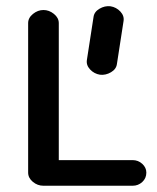

<svg xmlns="http://www.w3.org/2000/svg" viewBox="-20 -581 502 614"><path d="M404 13H119Q100 13 85 0.5Q70 -12 70 -29V-507Q70 -524 85.5 -536.5Q101 -549 119 -549Q137 -549 152.5 -536.5Q168 -524 168 -507V-69H404Q422 -69 435 -57Q448 -45 448 -29Q448 -11 435 1Q422 13 404 13ZM300 -342Q281 -345 268 -359Q255 -373 258 -390L279 -526Q281 -543 298 -553Q315 -563 333 -561Q352 -558 365 -544Q378 -530 375 -513L354 -377Q352 -360 335 -350Q318 -340 300 -342Z"/></svg>

Font: Hoogli
Style: Bold
Weight: 700
Designer: Anand Singh Naorem
Foundry: Brand New Type
Version: Version 1.00 b007